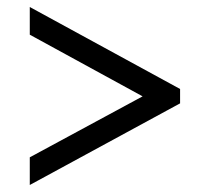

<svg xmlns="http://www.w3.org/2000/svg" viewBox="-20 -632 599 548"><path d="M65 -104V-183L387 -357L65 -533V-612L494 -378V-337Z"/></svg>

Font: Noto Serif NP Hmong
Style: Regular
Weight: 400
Designer: Dalton Maag Ltd
Foundry: Dalton Maag Ltd
Version: Version 1.001